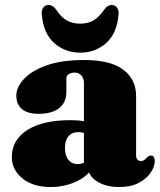

<svg xmlns="http://www.w3.org/2000/svg" viewBox="-20 -737 642 771"><path d="M333 -68.5V-80L317 -80.5V-403.5Q317 -422.5 306.8 -434Q296.5 -445.5 279 -445.5Q266 -445.5 256.2 -439.2Q246.5 -433 246.5 -422.5V-368Q246.5 -326 217.8 -303Q189 -280 135.5 -280Q90 -280 67.8 -299.2Q45.5 -318.5 45.5 -353Q45.5 -386 75.5 -419Q105.5 -452 165.8 -474Q226 -496 317.5 -496Q423.5 -496 475 -457.2Q526.5 -418.5 526.5 -351.5V-112.5Q526.5 -103 531.2 -96.8Q536 -90.5 546 -90.5Q554.5 -90.5 559.8 -95Q565 -99.5 569.5 -104Q573 -107.5 576.8 -110Q580.5 -112.5 585.5 -112.5Q594 -112.5 597.8 -106.2Q601.5 -100 601.5 -90.5Q601.5 -68.5 585.5 -44.2Q569.5 -20 537.8 -3Q506 14 459 14Q403.5 14 368.2 -9.5Q333 -33 333 -68.5ZM27.5 -106.5Q27.5 -175 89.5 -214.8Q151.5 -254.5 263.5 -254.5Q293 -254.5 315 -250.5Q337 -246.5 351 -239L334 -195.5Q323.5 -201.5 314.2 -204Q305 -206.5 294 -206.5Q269.5 -206.5 255.2 -190.2Q241 -174 241 -143.5Q241 -111.5 255 -94.8Q269 -78 292 -78Q306.5 -78 319.2 -84.8Q332 -91.5 338.5 -100.5L350.5 -60.5Q326.5 -25 280.8 -5.5Q235 14 183 14Q113 14 70.2 -20.5Q27.5 -55 27.5 -106.5ZM302 -642Q334.5 -642 356.8 -655.8Q379 -669.5 397.5 -697Q411.5 -717 428 -717Q442.5 -717 450.2 -706.2Q458 -695.5 456 -678Q449.5 -602 406 -563.8Q362.5 -525.5 302 -525.5Q242 -525.5 198.2 -563.8Q154.5 -602 148 -678Q146 -695.5 153.5 -706.2Q161 -717 175.5 -717Q192.5 -717 206.5 -697Q225 -668 248 -655Q271 -642 302 -642Z"/></svg>

Font: Fraunces
Style: Regular
Weight: 900
Version: Version 1.000;[b76b70a41]